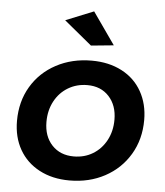

<svg xmlns="http://www.w3.org/2000/svg" viewBox="-54 -808 742 861"><g transform="rotate(5 317.0 -377.5)"><path d="M335 -760 436 -616 334 -606 209 -709ZM601 -294Q601 -207 560.5 -139Q520 -71 449.5 -33Q379 5 290 5Q213 5 154.5 -26Q96 -57 64.5 -112.5Q33 -168 33 -241Q33 -328 73 -395.5Q113 -463 184 -501Q255 -539 344 -539Q421 -539 479.5 -508.5Q538 -478 569.5 -422Q601 -366 601 -294ZM165 -248Q165 -183 202 -143.5Q239 -104 300 -104Q348 -104 386 -127Q424 -150 446 -191Q468 -232 468 -284Q468 -348 431.5 -388Q395 -428 334 -428Q286 -428 247.5 -405Q209 -382 187 -341Q165 -300 165 -248Z"/></g></svg>

Font: TypoPRO Montserrat Alternates
Style: Italic
Weight: 500
Italic angle: -11.3°
Designer: Julieta Ulanovsky
Foundry: Julieta Ulanovsky
Version: Version 6.001